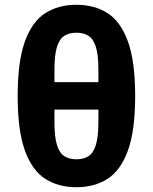

<svg xmlns="http://www.w3.org/2000/svg" viewBox="-20 -772 640 804"><path d="M300 12Q224 12 169 -23.5Q114 -59 84 -142.5Q54 -226 54 -370Q54 -514 84 -597.5Q114 -681 169 -716.5Q224 -752 300 -752Q376 -752 431 -716.5Q486 -681 516 -597.5Q546 -514 546 -370Q546 -226 516 -142.5Q486 -59 431 -23.5Q376 12 300 12ZM300 -105Q330 -105 350.5 -118Q371 -131 381.5 -165Q392 -199 392 -260V-313H208V-260Q208 -199 218.5 -165Q229 -131 249.5 -118Q270 -105 300 -105ZM208 -428H392V-480Q392 -542 381.5 -575.5Q371 -609 350.5 -622Q330 -635 300 -635Q270 -635 249.5 -622Q229 -609 218.5 -575.5Q208 -542 208 -480Z"/></svg>

Font: Lilex
Style: Regular
Weight: 400
Monospace: yes
Designer: Mike Abbink, Paul van der Laan, Pieter van Rosmalen, Mikhael Khrustik
Foundry: Mikhael Khrustik
Version: Version 2.510